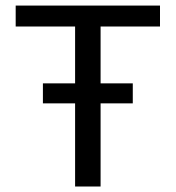

<svg xmlns="http://www.w3.org/2000/svg" viewBox="-20 -679 640 699"><path d="M346.2 -582.5V-375.5H463.4V-302.7H346.2V0H253.4V-302.7H136.2V-375.5H253.4V-582.5H37.1V-658.7H562.5V-582.5Z"/></svg>

Font: Courier New
Style: Regular
Weight: 400
Designer: Steve Matteson
Foundry: Ascender Corporation
Version: Version 2.00.3